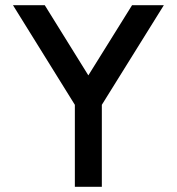

<svg xmlns="http://www.w3.org/2000/svg" viewBox="-20 -720 682 740"><path d="M489 -700H611.5L372.5 -316V0H268.5V-316L30 -700H152.5L320.5 -429.5Z"/></svg>

Font: Urbanist SemiBold
Style: Regular
Weight: 600
Designer: Corey Hu
Foundry: Corey Hu
Version: Version 1.321; ttfautohint (v1.8.4.7-5d5b)